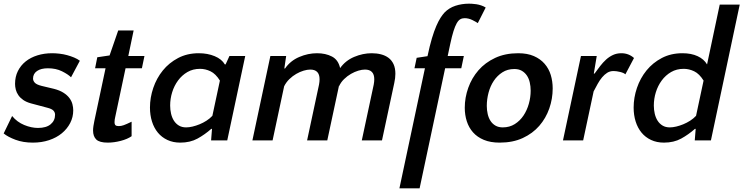

<svg xmlns="http://www.w3.org/2000/svg" viewBox="-26 -765 4050 1046"><path d="M235 -393Q197 -393 175.5 -378Q154 -363 154 -337Q154 -325 163.5 -314.5Q173 -304 201 -297L268 -281Q299 -273 319.5 -260Q340 -247 352 -231Q364 -215 368.5 -197.5Q373 -180 373 -164Q373 -127 356.5 -95Q340 -63 311 -39Q282 -15 241.5 -1.5Q201 12 153 12Q100 12 58.5 -3.5Q17 -19 -6 -38L40 -133Q67 -100 106 -84Q145 -68 181 -68Q226 -68 250 -88Q274 -108 274 -140Q274 -153 265 -162.5Q256 -172 232 -178L142 -202Q117 -209 100.5 -220.5Q84 -232 74 -246.5Q64 -261 60 -277Q56 -293 56 -308Q56 -347 71.5 -378Q87 -409 114 -430.5Q141 -452 178 -463.5Q215 -475 258 -475Q277 -475 298.5 -472.5Q320 -470 340 -464.5Q360 -459 378 -451.5Q396 -444 409 -434L361 -344Q345 -360 312 -376.5Q279 -393 235 -393Z M549 -393H492L504 -453L571 -463L618 -599H702L673 -460H761L747 -393H658L602 -129Q598 -113 598 -100Q598 -87 603.5 -82.5Q609 -78 621 -78Q634 -78 648 -83Q662 -88 691 -102V-23Q668 -7 631.5 2.5Q595 12 561 12Q516 12 498.5 -5Q481 -22 481 -54Q481 -65 483 -78.5Q485 -92 488 -106Z M1310 -460 1212 0H1124L1129 -63H1125Q1090 -32 1050 -10Q1010 12 956 12Q917 12 886 -2.5Q855 -17 834 -42.5Q813 -68 802 -103Q791 -138 791 -179Q791 -233 809 -286Q827 -339 861 -381Q895 -423 944.5 -449Q994 -475 1057 -475Q1105 -475 1143.5 -459Q1182 -443 1199 -414H1203L1224 -460ZM988 -71Q1004 -71 1023 -75.5Q1042 -80 1061.5 -88Q1081 -96 1099 -107.5Q1117 -119 1131 -134L1172 -326Q1149 -363 1121 -376.5Q1093 -390 1064 -390Q1025 -390 995 -372.5Q965 -355 944 -326.5Q923 -298 912 -262.5Q901 -227 901 -190Q901 -167 906 -145.5Q911 -124 921.5 -107.5Q932 -91 948.5 -81Q965 -71 988 -71Z M1647 0 1712 -304Q1715 -320 1715 -333Q1715 -386 1664 -386Q1648 -386 1628 -380Q1608 -374 1588 -362.5Q1568 -351 1550.5 -334Q1533 -317 1522 -295L1459 0H1349L1447 -460H1533L1523 -392H1527Q1556 -434 1604 -454.5Q1652 -475 1701 -475Q1748 -475 1782.5 -457Q1817 -439 1827 -394Q1856 -435 1903.5 -455Q1951 -475 1999 -475Q2026 -475 2049.5 -469Q2073 -463 2090.5 -450Q2108 -437 2118 -415.5Q2128 -394 2128 -363Q2128 -340 2122 -313L2055 0H1945L2010 -304Q2013 -320 2013 -333Q2013 -386 1962 -386Q1946 -386 1926 -380Q1906 -374 1886 -362.5Q1866 -351 1848.5 -334Q1831 -317 1821 -295V-299L1757 0Z M2289 -393H2232L2244 -450L2303 -459Q2315 -516 2327 -556Q2339 -596 2351 -623.5Q2363 -651 2374 -668Q2385 -685 2395 -696Q2420 -722 2455 -733.5Q2490 -745 2529 -745Q2534 -745 2545 -744.5Q2556 -744 2569 -742Q2582 -740 2595.5 -735.5Q2609 -731 2620 -724L2577 -639Q2569 -645 2548 -655.5Q2527 -666 2505 -666Q2492 -666 2481.5 -660Q2471 -654 2462 -638Q2453 -622 2444.5 -595Q2436 -568 2427 -526L2413 -460H2501L2487 -393H2399L2260 261H2150Z M2797 -475Q2847 -475 2882.5 -459.5Q2918 -444 2941 -417.5Q2964 -391 2974.5 -356.5Q2985 -322 2985 -283Q2985 -227 2966.5 -174Q2948 -121 2912 -79.5Q2876 -38 2822 -13Q2768 12 2696 12Q2646 12 2610 -3Q2574 -18 2551 -44Q2528 -70 2517 -104.5Q2506 -139 2506 -178Q2506 -233 2525 -286.5Q2544 -340 2580.5 -382Q2617 -424 2671.5 -449.5Q2726 -475 2797 -475ZM2713 -71Q2750 -71 2778.5 -89Q2807 -107 2826 -135.5Q2845 -164 2855 -199.5Q2865 -235 2865 -271Q2865 -295 2860 -316.5Q2855 -338 2844 -354Q2833 -370 2816.5 -379.5Q2800 -389 2776 -389Q2739 -389 2711 -371Q2683 -353 2664 -324.5Q2645 -296 2635.5 -260Q2626 -224 2626 -188Q2626 -165 2631 -143.5Q2636 -122 2646.5 -106Q2657 -90 2673.5 -80.5Q2690 -71 2713 -71Z M3381 -360Q3373 -368 3352.5 -373Q3332 -378 3317 -378Q3297 -378 3282 -368.5Q3267 -359 3254 -343.5Q3241 -328 3230 -308Q3219 -288 3208 -267L3151 0H3041L3139 -460H3225L3209 -364H3213Q3228 -385 3243.5 -405Q3259 -425 3276 -440.5Q3293 -456 3313.5 -465.5Q3334 -475 3359 -475Q3399 -475 3428 -449Z M3591 12Q3552 12 3521 -2.5Q3490 -17 3469 -42.5Q3448 -68 3437 -103Q3426 -138 3426 -179Q3426 -233 3444 -286Q3462 -339 3496 -381Q3530 -423 3579.5 -449Q3629 -475 3692 -475Q3740 -475 3774.5 -459Q3809 -443 3826 -414L3895 -740H4004L3847 0H3759L3764 -63H3760Q3725 -32 3685 -10Q3645 12 3591 12ZM3623 -71Q3639 -71 3658 -75.5Q3677 -80 3696.5 -88Q3716 -96 3734 -107.5Q3752 -119 3766 -134L3807 -326Q3784 -363 3756 -376.5Q3728 -390 3699 -390Q3660 -390 3630 -372.5Q3600 -355 3579 -326.5Q3558 -298 3547 -262.5Q3536 -227 3536 -190Q3536 -167 3541 -145.5Q3546 -124 3556.5 -107.5Q3567 -91 3583.5 -81Q3600 -71 3623 -71Z"/></svg>

Font: Quattrocento Sans
Style: Bold Italic
Weight: 700
Designer: Pablo Impallari
Foundry: Pablo Impallari, Igino Marini, Brenda Gallo
Version: Version 2.000